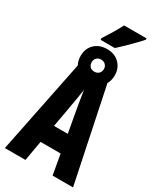

<svg xmlns="http://www.w3.org/2000/svg" viewBox="-266 -1181 1061 1268"><g transform="rotate(30 265.0 -547.5)"><path d="M5 0 150 -716H376L525 0H369L342 -153H189L162 0ZM239 -434 213 -289H318L292 -434Q286 -469 278 -515Q270 -561 266 -594Q261 -561 253 -515Q245 -469 239 -434ZM266 -651Q206 -651 170 -686.5Q134 -722 134 -778Q134 -834 170 -869Q206 -904 266 -904Q322 -904 358 -868.5Q394 -833 394 -778Q394 -723 358.5 -687Q323 -651 266 -651ZM264 -732Q285 -732 298 -745Q311 -758 311 -778Q311 -798 298 -811Q285 -824 264 -824Q244 -824 231 -811.5Q218 -799 218 -778Q218 -758 230 -745Q242 -732 264 -732ZM195 -948Q220 -986 242.5 -1023.5Q265 -1061 282 -1095H454V-1086Q438 -1067 412 -1040Q386 -1013 357 -985Q328 -957 304 -935H195Z"/></g></svg>

Font: Noto Sans Mono Condensed Black
Style: Regular
Weight: 900
Width: 3
Designer: Monotype Design Team
Foundry: Monotype Imaging Inc.
Version: Version 2.014